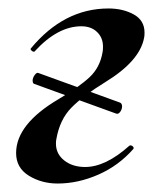

<svg xmlns="http://www.w3.org/2000/svg" viewBox="-20 -419 377 453"><path d="M57 -229Q57 -235 61.5 -241.5Q66 -248 70 -247L263 -177Q268 -175 268 -168Q268 -161 263.5 -155Q259 -149 254 -151L61 -221Q57 -222 57 -229ZM18 -58Q18 -126 118 -185Q167 -214 191.5 -237Q216 -260 222 -296Q223 -300 223 -309Q223 -330 209 -343.5Q195 -357 172 -357Q116 -357 62 -298Q62 -297 60 -297Q57 -297 54 -300Q51 -303 53 -305Q131 -399 236 -399Q270 -399 295.5 -385Q321 -371 321 -342Q321 -334 320 -330Q310 -275 228 -225Q176 -193 148.5 -165Q121 -137 113 -91Q112 -87 112 -80Q112 -56 131.5 -40.5Q151 -25 181 -25Q229 -25 285 -75Q286 -76 288 -76Q291 -76 293.5 -73.5Q296 -71 295 -68Q260 -28 212 -7Q164 14 116 14Q78 14 48 -4.5Q18 -23 18 -58Z"/></svg>

Font: Cormorant Garamond
Style: Bold Italic
Weight: 700
Italic angle: -10°
Designer: Christian Thalmann (Catharsis Fonts)
Foundry: Catharsis Fonts
Version: Version 4.000